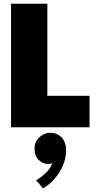

<svg xmlns="http://www.w3.org/2000/svg" viewBox="-20 -680 552 1026"><path d="M39 -660H233V-168H458.5V0H39ZM210 326.5 173 283Q195 271 222.5 246Q250 221 259.5 191.5Q251.5 196 236 196Q209 196 186.8 174.8Q164.5 153.5 164.5 114Q164.5 79 189.8 54.2Q215 29.5 249 29.5Q283.5 29.5 308.2 53.2Q333 77 333 125.5Q333 165.5 315.8 205Q298.5 244.5 270.5 276.5Q242.5 308.5 210 326.5Z"/></svg>

Font: League Spartan Thin Black
Style: Regular
Weight: 900
Version: Version 2.002